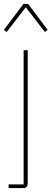

<svg xmlns="http://www.w3.org/2000/svg" viewBox="-27 -763 264 983"><path d="M17 181H94V-506H115V173Q115 188 109 194Q103 200 88 200H17ZM117 -743 217 -610 203 -599 105 -726 7 -599 -7 -610 93 -743Z"/></svg>

Font: IBM Plex Sans Condensed Thin
Style: Regular
Weight: 100
Width: 3
Designer: Mike Abbink, Paul van der Laan, Pieter van Rosmalen
Foundry: Bold Monday
Version: Version 1.3